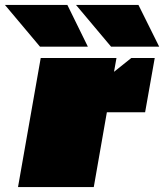

<svg xmlns="http://www.w3.org/2000/svg" viewBox="-40 -758 665 778"><path d="M122 -569 -20 -738H233L316 -569ZM410 -569 268 -738H521L605 -569ZM33 0 125 -523H432L422 -467L492 -523H587L548 -303H393L340 0Z"/></svg>

Font: Tomorrow Black
Style: Italic
Weight: 900
Italic angle: -10°
Designer: Tony de Marco, Monica Rizzolli
Foundry: Just in Type
Version: Version 2.002